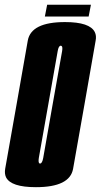

<svg xmlns="http://www.w3.org/2000/svg" viewBox="-52 -772 418 796"><path d="M97 4Q-6.5 4 -27 -37Q-34 -52 -30.5 -72.5Q-17 -148.5 16.5 -338Q49.5 -527 63.2 -603.8Q77 -680.5 217.5 -680.5Q320.5 -680.5 341 -639Q348.5 -624 344.5 -603.5Q331 -526.5 298 -338Q264.5 -148.5 251 -72.2Q237.5 4 97 4ZM114 -94Q123 -94 127.2 -117.5Q131.5 -141 166 -338Q201.5 -538 205.5 -560Q208.5 -578.5 203 -581.5Q201.5 -582.5 200 -582.5Q191 -582.5 187.2 -560.2Q183.5 -538 148 -338Q113.5 -141 109 -117.5Q106 -98 111.5 -94.5Q112.5 -94 114 -94ZM134 -703.5 143.5 -752.5H325L315.5 -703.5Z"/></svg>

Font: Anybody UltraCondensed Regular
Style: Bold Italic
Weight: 700
Width: 1
Italic angle: -10°
Designer: Tyler Finck
Foundry: Etcetera Type Company
Version: Version 1.010; ttfautohint (v1.8.3) -l 8 -r 50 -G 200 -x 14 